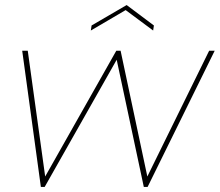

<svg xmlns="http://www.w3.org/2000/svg" viewBox="-20 -741 871 761"><path d="M142 0H157L456 -528L437 -530L550 0H565L831 -540H809L550 -13H570L458 -540H441L143 -13H163L90 -540H68ZM590 -640 482 -721 343 -640 340 -620 478 -701 587 -620Z"/></svg>

Font: Poppins Devanagari Thin
Style: Italic
Weight: 100
Italic angle: -10°
Designer: Ninad Kale (Devanagari), Jonny Pinhorn (Latin)
Foundry: Indian Type Foundry
Version: 4.005